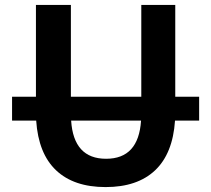

<svg xmlns="http://www.w3.org/2000/svg" viewBox="-20 -750 858 780"><path d="M29 -260V-357H126V-730H268V-357H554V-730H692V-357H789V-260H691Q682 -126 610 -58Q538 10 409 10Q280 10 208 -58Q136 -126 127 -260ZM553 -260H269Q279 -105 411 -105Q543 -105 553 -260Z"/></svg>

Font: Mplus 1p Bold
Style: Bold
Weight: 700
Version: Version 1.061